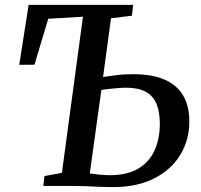

<svg xmlns="http://www.w3.org/2000/svg" viewBox="-20 -763 824 788"><path d="M442 5Q420 5 391.2 3.8Q362.5 2.5 334 1.2Q305.5 0 284.5 0H158L162.5 -40.5L234 -53.5L320.5 -694.5L178 -686L121.5 -497.5L59 -497L97.5 -743H526.5L521.5 -698.5L435.5 -688L403 -447Q420 -449.5 453.5 -454Q487 -458.5 526.5 -458.5Q604.5 -458.5 655.5 -436.2Q706.5 -414 731.8 -370.8Q757 -327.5 757 -264Q757 -189 720.2 -128Q683.5 -67 613.2 -31Q543 5 442 5ZM430.5 -44Q503 -44 548.2 -71.5Q593.5 -99 614.8 -146.8Q636 -194.5 636 -255Q636 -304 622 -337Q608 -370 577.8 -386.5Q547.5 -403 498 -403Q484 -403 464.8 -401.5Q445.5 -400 427 -398Q408.5 -396 396 -393.5L348.5 -51.5Q366.5 -48.5 388.8 -46.2Q411 -44 430.5 -44Z"/></svg>

Font: Merriweather 24pt Medium
Style: Italic
Weight: 500
Italic angle: -7.8°
Version: Version 2.101